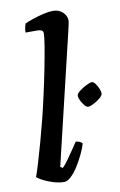

<svg xmlns="http://www.w3.org/2000/svg" viewBox="-90 -851 565 901"><g transform="rotate(-10 193.0 -400.0)"><path d="M141 0Q117 0 89.5 -8.5Q62 -17 41.5 -28Q21 -39 15 -46Q22 -64 34.5 -105.5Q47 -147 61.5 -199Q76 -251 89 -302Q103 -358 117 -421Q131 -484 142.5 -542.5Q154 -601 161 -644Q168 -687 168 -703Q168 -714 160.5 -718Q153 -722 141 -722H84Q84 -733 86.5 -745Q89 -757 92 -764Q107 -771 132 -779.5Q157 -788 183 -794Q209 -800 228 -800Q256 -800 274.5 -782.5Q293 -765 293 -741Q293 -738 288.5 -718Q284 -698 279 -677L135 -73L146 -66Q157 -76 171.5 -96Q186 -116 201 -138.5Q216 -161 227 -177Q236 -177 245.5 -172.5Q255 -168 258 -163Q252 -142 239 -114.5Q226 -87 209.5 -60.5Q193 -34 175 -17Q157 0 141 0ZM314 -328Q306 -328 297 -338.5Q288 -349 281 -363Q274 -377 274 -387Q274 -397 289.5 -409Q305 -421 323.5 -430Q342 -439 350 -439Q357 -439 365.5 -428Q374 -417 380 -403Q386 -389 386 -379Q386 -370 372 -358Q358 -346 340.5 -337Q323 -328 314 -328Z"/></g></svg>

Font: Texturina
Style: Bold Italic
Weight: 700
Italic angle: -11°
Designer: Guillermo Torres Carreño
Foundry: Omnibus-Type
Version: Version 1.002; ttfautohint (v1.8.3)